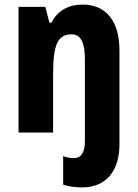

<svg xmlns="http://www.w3.org/2000/svg" viewBox="-20 -630 601 839"><path d="M338 189C455 189 502 103 502 2V-409C502 -540 442 -610 341 -610C281 -610 232 -585 205 -531H196L178 -600H61V-51H212V-307C212 -440 235 -480 293 -480C334 -480 351 -443 351 -370V-14C351 39 333 61 303 61C287 61 272 58 256 52V177C280 185 311 189 338 189Z"/></svg>

Font: Noto Sans Tamil UI Condensed ExtraBold
Style: Regular
Weight: 800
Width: 3
Designer: Jelle Bosma - Monotype Design Team
Foundry: Monotype Imaging Inc.
Version: Version 2.004